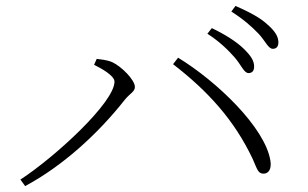

<svg xmlns="http://www.w3.org/2000/svg" viewBox="-20 -725 1040 649"><path d="M820 -478C832 -478 839 -485 839 -500C839 -520 828 -537 802 -562C780 -583 744 -607 696 -630L681 -611C723 -584 752 -555 774 -530C796 -504 805 -478 820 -478ZM49 -118 65 -96C190 -163 309 -270 402 -388C419 -409 436 -415 436 -431C436 -455 390 -501 359 -515C340 -523 320 -524 307 -526L298 -506C320 -495 367 -470 367 -449C367 -379 167 -195 49 -118ZM871 -138C886 -138 899 -151 894 -182C876 -294 713 -450 582 -530L565 -508C683 -417 772 -319 834 -188C850 -152 852 -138 871 -138ZM902 -560C914 -560 921 -567 921 -582C921 -601 910 -620 883 -643C861 -664 824 -684 776 -705L762 -686C804 -659 830 -636 855 -610C877 -586 887 -560 902 -560Z"/></svg>

Font: Source Han Serif CN VF
Style: Regular
Weight: 250
Designer: Ryoko NISHIZUKA 西塚涼子 (kana & ideographs); Frank Grießhammer (Latin, Greek & Cyrillic); Wenlong ZHANG 张文龙 (bopomofo); San
Foundry: Adobe
Version: Version 2.002;hotconv 1.1.0;makeotfexe 2.6.0